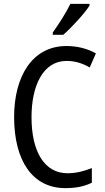

<svg xmlns="http://www.w3.org/2000/svg" viewBox="-20 -963 542 993"><path d="M443 -934V-943H344C322 -898 288 -844 253 -795V-783H307C349 -819 418 -894 443 -934ZM325 -648C370 -648 410 -634 444 -614L476 -687C431 -712 379 -725 324 -725C145 -725 53 -565 53 -358C53 -129 150 10 318 10C374 10 416 1 455 -18V-94C416 -78 375 -67 329 -67C211 -67 143 -177 143 -357C143 -519 202 -648 325 -648Z"/></svg>

Font: Noto Sans Lao Looped Condensed
Style: Regular
Weight: 400
Width: 3
Designer: Mark Frömberg, Ben Mitchell
Foundry: The Fontpad Ltd
Version: Version 1.002